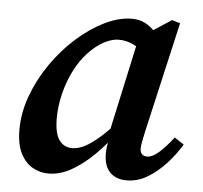

<svg xmlns="http://www.w3.org/2000/svg" viewBox="-43 -551 644 610"><g transform="rotate(5 278.5 -246.0)"><path d="M133 14Q106 14 82.5 1Q59 -12 44 -41Q29 -70 29 -117Q29 -171 49 -225.5Q69 -280 103 -329Q137 -378 179.5 -416Q222 -454 267.5 -476.5Q313 -499 355 -499Q378 -499 395 -490.5Q412 -482 427 -467Q442 -452 456 -432L407 -391Q387 -408 365 -418.5Q343 -429 319 -429Q304 -429 288 -423Q272 -417 255.5 -405.5Q239 -394 223 -377Q200 -353 182 -318Q164 -283 154 -242.5Q144 -202 144 -164Q144 -116 159 -94.5Q174 -73 201 -73Q220 -73 240.5 -83.5Q261 -94 287.5 -117Q314 -140 346 -177L353 -141H344Q313 -97 277.5 -62Q242 -27 205.5 -6.5Q169 14 133 14ZM381 14Q349 14 329.5 -5Q310 -24 309 -63Q309 -73 310 -82Q311 -91 312.5 -100Q314 -109 316 -119L312 -122L382 -444L393 -448L482 -506L508 -498L427 -144Q423 -126 420.5 -112.5Q418 -99 418 -90Q418 -79 424 -73Q430 -67 440 -67Q457 -67 477.5 -85Q498 -103 523 -135L553 -115Q534 -83 507 -53.5Q480 -24 448.5 -5Q417 14 381 14Z"/></g></svg>

Font: Source Serif 4 18pt SemiBold
Style: Italic
Weight: 600
Italic angle: -12°
Designer: Frank Grießhammer
Foundry: Adobe Systems Incorporated
Version: Version 4.004;hotconv 1.0.116;makeotfexe 2.5.65601